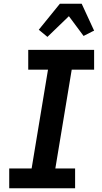

<svg xmlns="http://www.w3.org/2000/svg" viewBox="-20 -1000 540 1020"><path d="M29 0V-105H148L235 -630H130V-735H480V-630H361L274 -105H379V0ZM232 -804 186 -842 298 -980H414L480 -837L471 -833L424 -809L346 -914Z"/></svg>

Font: Iosevka SS18 Extrabold
Style: Italic
Weight: 800
Italic angle: -9°
Monospace: yes
Designer: Belleve Invis
Foundry: Belleve Invis
Version: Version 25.1.1; ttfautohint (v1.8.4)